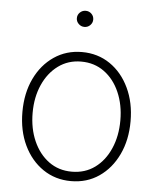

<svg xmlns="http://www.w3.org/2000/svg" viewBox="-52 -766 671 822"><g transform="rotate(5 283.0 -355.0)"><path d="M283.2 10.7Q215.8 10.7 163.1 -25.1Q110.4 -61 80.6 -123.5Q50.8 -186 50.8 -266.6Q50.8 -347.2 80.6 -409.7Q110.4 -472.2 163.1 -508.1Q215.8 -543.9 283.2 -543.9Q351.1 -543.9 403.6 -508.1Q456.1 -472.2 485.8 -409.4Q515.6 -346.7 515.6 -266.6Q515.6 -186 485.8 -123.5Q456.1 -61 403.8 -25.1Q351.6 10.7 283.2 10.7ZM283.2 -29.8Q340.3 -29.8 382.6 -60.8Q424.8 -91.8 448.2 -145.5Q471.7 -199.2 471.7 -266.6Q471.7 -333.5 448.2 -387.2Q424.8 -440.9 382.3 -471.9Q339.8 -502.9 283.2 -502.9Q227.1 -502.9 184.6 -471.7Q142.1 -440.4 118.4 -387Q94.7 -333.5 94.7 -266.6Q94.7 -199.2 118.4 -145.5Q142.1 -91.8 184.3 -60.8Q226.6 -29.8 283.2 -29.8ZM283.2 -651.9Q269 -651.9 258.5 -662.1Q248 -672.4 248 -686.5Q248 -701.2 258.5 -711.2Q269 -721.2 283.2 -721.2Q297.9 -721.2 308.1 -711.2Q318.4 -701.2 318.4 -686.5Q318.4 -672.4 308.1 -662.1Q297.9 -651.9 283.2 -651.9Z"/></g></svg>

Font: Inter 20pt ExtraLight
Style: Regular
Weight: 250
Version: Version 4.001;git-66647c0bb